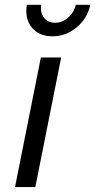

<svg xmlns="http://www.w3.org/2000/svg" viewBox="-20 -760 387 780"><path d="M146 -526.5H228.5L123.5 0H41ZM89 -740.5H147.5Q142.5 -709 158.5 -688.2Q174.5 -667.5 203.5 -667.5Q232.5 -667.5 256.5 -688.2Q280.5 -709 288 -740.5H347Q334 -684 290.8 -648.2Q247.5 -612.5 193 -612.5Q138.5 -612.5 109.2 -648.2Q80 -684 89 -740.5Z"/></svg>

Font: Argentum Sans Light
Style: Italic
Weight: 300
Italic angle: -11.3°
Designer: Julieta Ulanovsky (font), Owen Earl (portions from Jones font), Cristiano Sobral (main changes and remaster)
Foundry: Julieta Ulanovsky (font), Owen Earl (portions from Jones font), Cristiano Sobral (main changes and remaster)
Version: Version 3.127